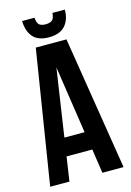

<svg xmlns="http://www.w3.org/2000/svg" viewBox="-127 -911 662 973"><g transform="rotate(-15 203.5 -424.0)"><path d="M396 0H285L266 -127H131L112 0H11L123 -700H284ZM145 -222H251L198 -576ZM250 -848H315Q315 -795 287 -764Q259 -733 202 -733Q145 -733 118.5 -764Q92 -795 91 -848H156Q158 -819 169.5 -810Q181 -801 202 -801Q224 -801 236 -810Q248 -819 250 -848Z"/></g></svg>

Font: Bebas Neue
Style: Regular
Weight: 400
Designer: Ryoichi Tsunekawa
Foundry: Ryoichi Tsunekawa
Version: Version 1.300